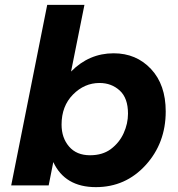

<svg xmlns="http://www.w3.org/2000/svg" viewBox="-20 -762 730 789"><path d="M374 7Q247 7 199 -96L180 0H26L174 -742H327L272 -468Q346 -543 447 -543Q540 -543 600.5 -478.5Q661 -414 661 -304Q661 -174 578.5 -83.5Q496 7 374 7ZM350 -124Q401 -124 435 -149Q470.5 -175.5 488.2 -214.8Q506 -254 506 -295Q506 -359 472 -390Q438 -421 389 -421Q327 -421 280 -373.5Q233 -326 233 -250Q233 -195.5 263.8 -159.8Q294.5 -124 350 -124Z"/></svg>

Font: Argentum Sans SemiBold
Style: Italic
Weight: 600
Italic angle: -11°
Designer: Julieta Ulanovsky (font), Cristiano Sobral (main changes and remaster)
Foundry: Julieta Ulanovsky (font), Cristiano Sobral (main changes and remaster)
Version: Version 2.007;June 15, 2022;FontCreator 14.0.0.2814 64-bit; 